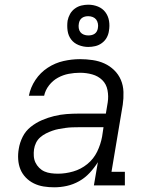

<svg xmlns="http://www.w3.org/2000/svg" viewBox="-20 -790 640 818"><path d="M211 8Q188 8 166 4.5Q144 1 124.5 -8.5Q105 -18 90 -33.5Q75 -49 67 -68.5Q59 -88 57.5 -111Q56 -134 60 -156Q64 -182 76.5 -207Q89 -232 111 -249.5Q133 -267 158.5 -278Q184 -289 210.5 -295.5Q237 -302 263 -304Q289 -306 315 -306H431L439 -354Q443 -380 438 -406Q433 -432 415.5 -449Q398 -466 373 -473Q348 -480 321 -480Q297 -480 273 -475.5Q249 -471 227 -459Q205 -447 189 -426.5Q173 -406 168 -382H103Q110 -418 131 -449.5Q152 -481 183.5 -501.5Q215 -522 250.5 -530Q286 -538 321 -538Q348 -538 375 -534Q402 -530 425 -519.5Q448 -509 466.5 -491Q485 -473 495 -449.5Q505 -426 506 -398.5Q507 -371 503 -344L455 -58H512V0H380L397 -99Q382 -75 362 -53.5Q342 -32 317 -18Q292 -4 265 2Q238 8 211 8ZM227 -50Q259 -50 292 -59.5Q325 -69 352 -91Q379 -113 394 -144Q409 -175 415 -208L421 -248H315Q301 -248 287 -247.5Q273 -247 259 -245Q245 -243 231 -240.5Q217 -238 203 -233Q189 -228 176 -221.5Q163 -215 151.5 -205Q140 -195 133.5 -181.5Q127 -168 125 -154Q123 -140 124 -125Q125 -110 131 -97.5Q137 -85 147 -75Q157 -65 169.5 -59.5Q182 -54 197 -52Q212 -50 227 -50ZM356 -590Q335 -590 315 -598Q295 -606 283 -622Q271 -638 268 -659Q265 -680 268 -702Q271 -717 278.5 -730.5Q286 -744 299 -753.5Q312 -763 327 -766.5Q342 -770 356 -770Q378 -770 397.5 -762Q417 -754 429 -738Q441 -722 444.5 -701Q448 -680 444 -658Q442 -643 434.5 -629.5Q427 -616 414 -606.5Q401 -597 386 -593.5Q371 -590 356 -590ZM356 -639Q363 -639 370 -640.5Q377 -642 383 -646Q389 -650 392.5 -656.5Q396 -663 397 -670Q399 -680 397 -690Q395 -700 389.5 -707Q384 -714 375 -717.5Q366 -721 356 -721Q349 -721 342.5 -719.5Q336 -718 330 -714Q324 -710 320.5 -703.5Q317 -697 316 -690Q314 -680 315.5 -670Q317 -660 322.5 -653Q328 -646 337 -642.5Q346 -639 356 -639Z"/></svg>

Font: Iosevka Slab LtExObl
Style: Regular
Weight: 300
Width: 7
Italic angle: -9°
Monospace: yes
Designer: Belleve Invis
Foundry: Belleve Invis
Version: Version 11.1.0; ttfautohint (v1.8.3)